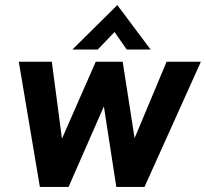

<svg xmlns="http://www.w3.org/2000/svg" viewBox="-20 -736 811 756"><path d="M137 0 54 -493H184L224 -190L357 -493H463L510 -192L636 -493H771L549 0H438L389 -317L250 0ZM265 -541 442 -716 573 -541H479L431 -610L365 -541Z"/></svg>

Font: Hanken Grotesk
Style: Bold Italic
Weight: 700
Italic angle: -8°
Designer: Alfredo Marco Pradil
Foundry: Hanken Design Co.
Version: Version 3.013